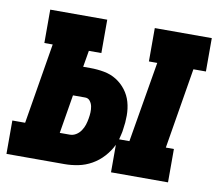

<svg xmlns="http://www.w3.org/2000/svg" viewBox="-99 -605 774 680"><g transform="rotate(10 287.5 -265.0)"><path d="M-35 0V-120H11L59 -410H29V-530H234V-410H189L179 -351H205Q230 -351 254.5 -346.5Q279 -342 299 -329.5Q319 -317 333.5 -298Q348 -279 354.5 -256Q361 -233 361 -207.5Q361 -182 357 -158Q356 -148 353.5 -138.5Q351 -129 349 -120H386L435 -410H405V-530H610V-410H565L517 -120H546V0H341V-99Q330 -76 312 -56Q294 -36 271 -23Q248 -10 223 -5Q198 0 174 0ZM174 -106Q186 -106 196.5 -112.5Q207 -119 214 -129.5Q221 -140 224.5 -151Q228 -162 230 -174Q232 -185 232.5 -196Q233 -207 231 -217.5Q229 -228 222.5 -236.5Q216 -245 205 -245H161L138 -106Z"/></g></svg>

Font: Iosevka Slab HvExObl
Style: Regular
Weight: 900
Width: 7
Italic angle: -9°
Monospace: yes
Designer: Belleve Invis
Foundry: Belleve Invis
Version: Version 11.1.1; ttfautohint (v1.8.3)